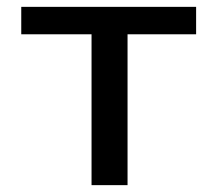

<svg xmlns="http://www.w3.org/2000/svg" viewBox="-20 -540 634 560"><path d="M352 -440V0H247V-440H42V-520H552V-440Z"/></svg>

Font: M PLUS 1p Medium
Style: Regular
Weight: 500
Version: Version 1.062